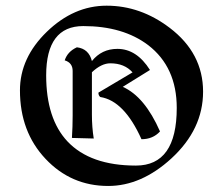

<svg xmlns="http://www.w3.org/2000/svg" viewBox="-20 -690 773 662"><path d="M353 -48.8Q225.1 -48.8 137 -142.3Q48.8 -235.8 48.8 -378.4Q48.8 -490.7 141.6 -580.6Q234.4 -670.4 347.7 -670.4Q464.4 -670.4 564.9 -594.2Q680.2 -506.8 680.2 -374Q680.2 -244.1 570.8 -143.6Q467.3 -48.8 353 -48.8ZM448.7 -119.1Q589.4 -119.1 589.4 -317.9Q589.4 -458.5 491.2 -534.2Q404.3 -600.1 267.1 -600.1Q139.2 -600.1 139.2 -430.2Q139.2 -280.3 212.9 -202.1Q291.5 -119.1 448.7 -119.1ZM384.8 -521.5Q451.2 -521.5 497.1 -448.7L403.3 -390.6Q479 -356.9 531.7 -236.8Q507.3 -210 467.8 -210Q408.2 -342.8 325.7 -355.5Q319.3 -360.8 319.3 -370.6L437 -440.4Q409.2 -471.7 360.4 -471.7Q329.6 -471.7 296.9 -440.9V-294.9Q296.9 -251.5 303.2 -212.4L228 -214.4Q230.5 -252.9 230.5 -291.5V-445.3Q230.5 -473.6 203.1 -481.9Q212.9 -512.2 245.1 -526.9Q286.1 -522 296.9 -479.5Q330.6 -521.5 384.8 -521.5Z"/></svg>

Font: Balgruf
Style: Regular
Weight: 500
Designer: Paul James MIller
Foundry: High-Logic / Made with FontCreator
Version: Version 1.201;March 28, 2021;FontCreator 13.0.0.2683 64-bit